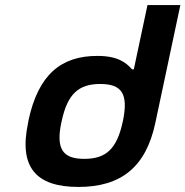

<svg xmlns="http://www.w3.org/2000/svg" viewBox="-20 -730 733 759"><path d="M93 -256 91 -244C54 -70 121 9 290 9C459 9 557 -70 594 -244L693 -710H563L509 -456H502C478 -483 445 -509 365 -509C221 -509 132 -435 93 -256ZM223 -248 224 -252C247 -359 291 -398 376 -398C462 -398 488 -359 466 -252L465 -248C442 -141 399 -102 313 -102C228 -102 200 -141 223 -248Z"/></svg>

Font: LT Wave Text Bold Italic
Style: Regular
Weight: 700
Designer: Daniel Lyons
Version: Version 2.5 (Glyphs App)